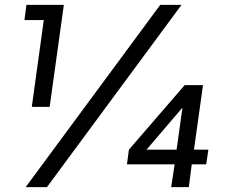

<svg xmlns="http://www.w3.org/2000/svg" viewBox="-20 -765 927 785"><path d="M110 -328H183L241 -745H88L80 -683H159ZM85 0H172L722 -745H635ZM499 -93H694L680 0H752L764 -93H823L832 -153H773L810 -417H735L507 -153ZM579 -153 726 -325 702 -153Z"/></svg>

Font: Mluvka
Style: Italic
Weight: 400
Italic angle: -8°
Designer: Modified by Jiří Krblich, Original typeface by Gumpita Rahayu
Foundry: Gumpita Rahayu & Jiří Krblich
Version: Version 2.000;Glyphs 3.1.1 (3134)